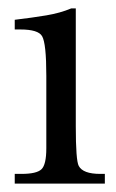

<svg xmlns="http://www.w3.org/2000/svg" viewBox="-20 -436 276 456"><path d="M160 -136Q160 -55 167 -42Q177 -23 218 -23H229V0H15V-23H31Q67 -23 78.5 -34Q90 -45 90 -84V-256Q90 -333 80 -350Q71 -366 28 -366H15V-389Q57 -394 90 -399.5Q123 -405 149 -416H160Z"/></svg>

Font: New Athena Unicode
Style: Regular
Weight: 400
Designer: J. Rusten 1997; rev. by R. Hancock 2001, 2002, rev. by D. Mastronarde 2002-2021
Foundry: GreekKeys New Athena Unicode
Version: Version 5.008